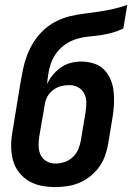

<svg xmlns="http://www.w3.org/2000/svg" viewBox="-20 -755 540 783"><path d="M206 8Q177 8 149 2.5Q121 -3 98 -16.5Q75 -30 58 -51.5Q41 -73 33.5 -99.5Q26 -126 25.5 -155Q25 -184 30 -213L63 -415Q68 -444 74 -473Q80 -502 90.5 -530Q101 -558 118 -584.5Q135 -611 158 -632.5Q181 -654 209 -668Q237 -682 266 -689Q295 -696 324.5 -699.5Q354 -703 383.5 -707.5Q413 -712 442 -718.5Q471 -725 499 -735L483 -639Q461 -628 437.5 -621.5Q414 -615 390 -611.5Q366 -608 342.5 -606Q319 -604 295 -597Q271 -590 249.5 -576Q228 -562 212.5 -542Q197 -522 188.5 -498.5Q180 -475 177 -452Q175 -442 174 -432Q173 -422 172 -412Q181 -432 195.5 -449.5Q210 -467 228.5 -480Q247 -493 268.5 -498.5Q290 -504 311 -504Q337 -504 361.5 -496.5Q386 -489 403 -472.5Q420 -456 430 -433Q440 -410 443 -385.5Q446 -361 445 -335Q444 -309 440 -283L421 -168Q417 -144 408.5 -120Q400 -96 385 -75Q370 -54 349 -37Q328 -20 304.5 -10Q281 0 255.5 4Q230 8 206 8ZM206 -88Q225 -88 244 -94.5Q263 -101 277.5 -115Q292 -129 299.5 -147Q307 -165 310 -184L329 -298Q332 -318 332 -337.5Q332 -357 323.5 -373.5Q315 -390 298.5 -399Q282 -408 263 -408Q245 -408 228 -403.5Q211 -399 196 -387.5Q181 -376 172.5 -359.5Q164 -343 162 -325L140 -198Q137 -178 137.5 -158.5Q138 -139 146 -122.5Q154 -106 170.5 -97Q187 -88 206 -88Z"/></svg>

Font: Iosevka
Style: Bold Italic
Weight: 700
Italic angle: -9°
Monospace: yes
Designer: Belleve Invis
Foundry: Belleve Invis
Version: Version 32.5.0; ttfautohint (v1.8.4)